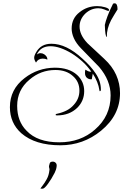

<svg xmlns="http://www.w3.org/2000/svg" viewBox="-20 -740 821 1163"><path d="M627 -516Q617 -517 615 -589Q619 -609 631 -641.5Q643 -674 665 -718Q671 -720 674 -720Q692 -720 692 -683Q682 -667 672 -650.5Q662 -634 653 -618Q626 -566 627 -516ZM346 140Q193 140 109 67Q40 5 40 -91Q40 -199 129 -267Q209 -329 312 -330Q398 -330 447 -286Q490 -246 490 -188Q490 -129 448 -87Q400 -41 326 -41Q317 -41 317 -44Q317 -50 326 -51Q358 -58 383.5 -71Q409 -84 427 -105Q461 -142 461 -191Q461 -245 422 -279Q382 -316 316 -316Q226 -316 158 -257Q84 -195 84 -99Q84 -5 141 52Q207 122 339 122Q468 122 555 45Q650 -37 650 -162Q650 -253 580 -335L471 -447Q441 -478 427.5 -508.5Q414 -539 414 -567Q414 -629 462 -666Q508 -703 569 -703Q593 -703 617 -696Q641 -689 641 -679Q641 -674 635 -674Q632 -674 611 -683Q594 -690 576 -690Q531 -690 496 -657Q462 -623 462 -579Q462 -529 509 -479L611 -384Q660 -339 683.5 -286.5Q707 -234 707 -176Q707 -42 592 52Q484 140 346 140ZM587 -188Q582 -186 582 -194Q575 -243 542 -294Q540 -279 536 -260Q517 -257 502 -273Q500 -276 497.5 -282Q495 -288 495 -296V-303Q495 -314 498 -318Q519 -303 533 -306Q510 -339 480 -366.5Q450 -394 415 -416Q342 -460 286 -460Q226 -460 203 -410Q214 -418 225 -418Q237 -418 248 -411Q268 -397 267 -379Q254 -385 239 -385Q211 -385 198 -361Q187 -378 187 -390Q187 -405 201 -427Q230 -475 291 -475Q382 -475 479 -385Q529 -341 560 -294.5Q591 -248 591 -198V-195Q591 -190 587 -188ZM300 239Q310 239 317.5 246.5Q325 254 323 268Q322 278 319 287.5Q316 297 311 307Q292 344 270.5 373.5Q249 403 238 403H225Q226 399 238 384Q250 369 263 345.5Q276 322 279 293Q281 285 278.5 278.5Q276 272 277 265Q278 258 281.5 248.5Q285 239 300 239Z"/></svg>

Font: Lavishly Yours
Style: Regular
Weight: 400
Designer: Robert E. Leuschke
Foundry: Robert E. Leuschke
Version: Version 1.010; ttfautohint (v1.8.3)